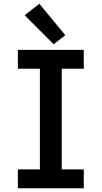

<svg xmlns="http://www.w3.org/2000/svg" viewBox="-20 -1000 540 1020"><path d="M75 0H425V-100H308V-635H425V-735H75V-635H192V-100H75ZM265 -765 327 -813 189 -980 111 -919Z"/></svg>

Font: Iosevka SS09
Style: Bold
Weight: 700
Monospace: yes
Designer: Belleve Invis
Foundry: Belleve Invis
Version: Version 5.2.1; ttfautohint (v1.8.3)